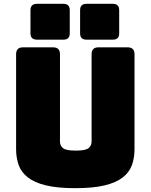

<svg xmlns="http://www.w3.org/2000/svg" viewBox="-20 -967 786 1002"><path d="M682 -189Q682 -143 668.5 -105.5Q655 -68 620.5 -41Q586 -14 526 0.5Q466 15 373 15Q280 15 220 0.5Q160 -14 125.5 -41Q91 -68 77.5 -105.5Q64 -143 64 -189V-684Q64 -720 100 -720H257Q293 -720 293 -684V-228Q293 -208 308 -194.5Q323 -181 375 -181Q428 -181 443 -194.5Q458 -208 458 -228V-684Q458 -720 494 -720H646Q682 -720 682 -684ZM311 -760H173Q139 -760 139 -793V-914Q139 -947 173 -947H311Q344 -947 344 -914V-793Q344 -760 311 -760ZM569 -760H431Q398 -760 398 -793V-914Q398 -947 431 -947H569Q602 -947 602 -914V-793Q602 -760 569 -760Z"/></svg>

Font: Bungee Spice
Style: Regular
Weight: 400
Designer: David Jonathan Ross
Foundry: David Jonathan Ross
Version: Version 2.000